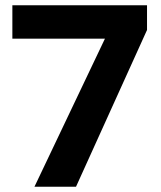

<svg xmlns="http://www.w3.org/2000/svg" viewBox="-20 -710 612 730"><path d="M111 0 379 -563H27V-690H539V-596L269 0Z"/></svg>

Font: Noto Sans Kannada
Style: Bold
Weight: 700
Designer: Jelle Bosma - Monotype Design Team
Foundry: Monotype Imaging Inc.
Version: Version 2.005; ttfautohint (v1.8.4.7-5d5b)